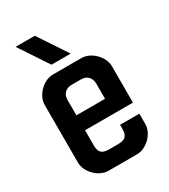

<svg xmlns="http://www.w3.org/2000/svg" viewBox="-156 -687 670 763"><g transform="rotate(-30 179.0 -305.5)"><path d="M128.3 -478.5 40.2 -611.2H128.3L216.4 -478.5ZM157.2 -369.2H201C227.9 -369.2 244.8 -351.2 244.8 -324.4V-254.7H113.4V-325.4C113.4 -352.2 131.3 -369.2 157.2 -369.2ZM244.8 -441.8H113.4C69.7 -441.8 24.9 -397 24.9 -353.2V-88.6C24.9 -44.8 69.7 0 113.4 0H244.8C288.6 0 333.3 -43.8 333.3 -87.6V-135.3H244.8V-116.4C244.8 -85.6 232.8 -72.6 201 -72.6H157.2C125.4 -72.6 113.4 -85.6 113.4 -116.4V-186.1H333.3V-263.7V-353.2C333.3 -397 288.6 -441.8 244.8 -441.8Z"/></g></svg>

Font: Ulica
Style: Regular
Weight: 400
Version: Version